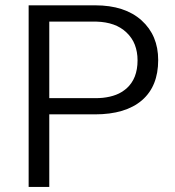

<svg xmlns="http://www.w3.org/2000/svg" viewBox="-20 -724 671 736"><path d="M168.9 -278.3V-7.3H89.8V-703.6H344.7Q458.5 -703.6 522.5 -646Q586.4 -588.4 586.4 -493.7Q586.4 -393.6 524.4 -339.8Q461.4 -285.6 343.8 -285.6H176.3H168.9ZM176.3 -347.7H344.7Q360.4 -347.7 374.3 -349.1Q388.2 -350.6 400.9 -353.5Q413.6 -356.4 425 -360.8Q436.5 -365.2 446.3 -371.3Q456.1 -377.4 464.8 -384.8Q507.3 -422.4 507.3 -492.7Q507.3 -509.3 504.6 -524.2Q502 -539.1 496.8 -552.5Q491.7 -565.9 483.6 -577.6Q475.6 -589.4 464.8 -599.6Q443.8 -619.6 415 -629.9Q386.2 -640.1 350.1 -641.1H176.3H168.9V-633.8V-355V-347.7Z"/></svg>

Font: Vazir Light FD-UI
Style: Light-FD-UI
Weight: 300
Designer: Saber Rastikerdar
Foundry: Saber Rastikerdar
Version: Version 30.1.0